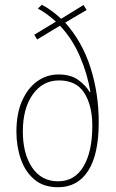

<svg xmlns="http://www.w3.org/2000/svg" viewBox="-20 -777 486 807"><path d="M156 -757Q180 -744 200 -729Q220 -714 237 -698L331 -756L344 -735L254 -682Q326 -601 360.5 -492.5Q395 -384 395 -263Q395 -128 350.5 -59Q306 10 224 10Q163 10 124.5 -22.5Q86 -55 67.5 -108.5Q49 -162 49 -224Q49 -299 72.5 -352.5Q96 -406 136 -435Q176 -464 226 -464Q279 -464 311 -439.5Q343 -415 357 -390H360Q348 -465 316 -539.5Q284 -614 232 -669L136 -611L124 -631L215 -686Q198 -702 178 -716.5Q158 -731 139 -741ZM228 -439Q160 -439 118 -380.5Q76 -322 76 -224Q76 -131 115 -73Q154 -15 224 -15Q294 -15 331 -77.5Q368 -140 368 -248Q368 -333 334.5 -386Q301 -439 228 -439Z"/></svg>

Font: Noto Sans Devanagari UI Condensed Thin
Style: Regular
Weight: 100
Width: 3
Designer: Jelle Bosma - Monotype Design Team
Foundry: Monotype Imaging Inc.
Version: Version 2.004; ttfautohint (v1.8.4.7-5d5b)